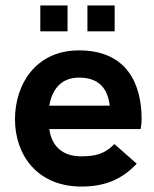

<svg xmlns="http://www.w3.org/2000/svg" viewBox="-20 -679 565 705"><path d="M301 -564H401V-659H301ZM128 -564H228V-659H128ZM279 6C360 6 425 -17 482 -78L400 -150C365 -114 331 -105 278 -105C207 -105 169 -145 161 -205H496C496 -205 500 -220 500 -242C500 -368 448 -494 270 -494C111 -494 35 -369 35 -241C35 -111 116 6 279 6ZM161 -291C171 -350 204 -394 270 -394C341 -394 375 -357 383 -291Z"/></svg>

Font: FREAK Grotesk Next
Style: Bold
Weight: 700
Width: 3
Designer: La Scuola Open Source
Foundry: La Scuola Open Source
Version: Version 1.000;PS 1.0;hotconv 1.0.72;makeotf.lib2.5.5900